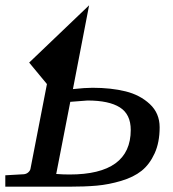

<svg xmlns="http://www.w3.org/2000/svg" viewBox="-48 -704 654 724"><path d="M62 -468 288 -684 227 -368Q272 -373 301 -373Q371 -373 425.5 -359.5Q480 -346 517 -311.5Q554 -277 554 -224Q554 -167 535 -125.5Q516 -84 486 -60Q456 -36 409 -22Q362 -8 317 -4Q272 0 211 0H-28V-43L42 -47Q52 -48 59 -54.5Q66 -61 67 -68L129 -387ZM445 -214Q445 -273 404 -299Q363 -325 282 -325L217 -320L164 -48Q189 -46 214 -46Q445 -46 445 -214Z"/></svg>

Font: Veleka
Style: Italic
Weight: 400
Italic angle: -12°
Designer: Stefan Peev, Context Ltd, 2016; SIL International, 1997-2014.
Foundry: Stefan Peev, Context Ltd, 2016
Version: Version 1.000